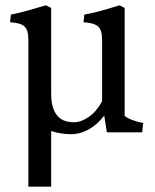

<svg xmlns="http://www.w3.org/2000/svg" viewBox="-20 -499 584 724"><path d="M18 -415 21 -444Q63 -452 132 -473L153 -479L173 -469V-143Q173 -94 193.5 -66Q214 -38 259 -38Q285 -38 314 -57.5Q343 -77 365 -117V-349Q365 -386 349.5 -399.5Q334 -413 295 -415L298 -444Q344 -452 411 -473L431 -479L450 -469V-62Q459 -54 479 -46.5Q499 -39 520 -35L516 0H383L373 -63Q347 -29 314.5 -11Q282 7 248 7Q209 7 173 -5V205H87V-349Q87 -386 72 -399.5Q57 -413 18 -415Z"/></svg>

Font: Caladea
Style: Regular
Weight: 400
Designer: Carolina Giovagnoli and Andres Torresi
Foundry: Carolina Giovagnoli & Andres Torresi
Version: Version 1.001